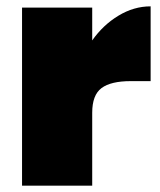

<svg xmlns="http://www.w3.org/2000/svg" viewBox="-20 -588 507 608"><path d="M49.8 0V-564H272V-460Q306.2 -508.8 355 -538.3Q403.8 -567.9 457 -567.9V-331.1H394Q331.1 -331.1 301.5 -309.1Q272 -287.1 272 -231V0Z"/></svg>

Font: Poppins Black
Style: Regular
Weight: 900
Designer: Ninad Kale (Devanagari), Jonny Pinhorn (Latin)
Foundry: Indian Type Foundry
Version: 4.004